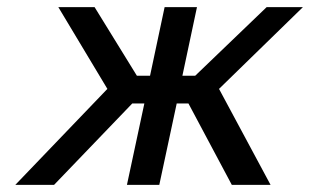

<svg xmlns="http://www.w3.org/2000/svg" viewBox="-20 -520 872 540"><path d="M443 -500 402 -307H365L246 -500H144L282 -270L23 0H132L352 -229H386L337 0H428L477 -229H510L632 0H741L596 -270L832 -500H730L529 -307H493L534 -500Z"/></svg>

Font: LT Wave Text Italic
Style: Regular
Weight: 400
Designer: Daniel Lyons
Version: Version 2.5 (Glyphs App)